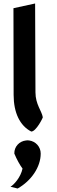

<svg xmlns="http://www.w3.org/2000/svg" viewBox="-20 -753 324 1099"><path d="M213 126C213 87 184 56 147 51C141 50 135 50 129 51C91 55 61 86 62 126C76 160 94 192 109 212C98 263 60 304 40 316C54 320 68 323 81 326C159 282 213 203 213 126ZM159 0C187 0 227 -81 225 -82C219 -118 183 -156 183 -224L181 -733L57 -706L58 -210C58 -108 94 -33 159 0Z"/></svg>

Font: Bluebird
Style: Nrw
Weight: 400
Designer: Jasper
Foundry: Cannot Into Space Fonts
Version: Version 0.98